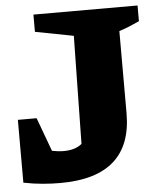

<svg xmlns="http://www.w3.org/2000/svg" viewBox="-50 -700 621 755"><g transform="rotate(-5 260.5 -322.5)"><path d="M13 -2V-250H87L136 -117Q161 -112 182 -112Q228 -112 254 -134L261 -560L110 -589V-657H521V-595Q504 -587 483.5 -578.5Q463 -570 441 -563V-239Q441 12 158 12Q125 12 89 9Q53 6 13 -2Z"/></g></svg>

Font: Piazzolla SC ExtraBold
Style: Regular
Weight: 800
Designer: Juan Pablo del Peral
Foundry: Huerta Tipografica
Version: Version 1.330